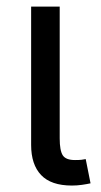

<svg xmlns="http://www.w3.org/2000/svg" viewBox="-20 -561 308 584"><path d="M198.7 3.4Q135.3 3.4 105 -28.6Q74.7 -60.5 74.7 -120.1V-541H161.6V-140.1Q161.6 -103 170.9 -88.6Q180.2 -74.2 208 -74.2Q220.7 -74.2 227.8 -75Q234.9 -75.7 240.7 -77.1L255.4 -3.4Q244.6 -1 229.5 1.2Q214.4 3.4 198.7 3.4Z"/></svg>

Font: Inter 17pt
Style: Regular
Weight: 400
Version: Version 4.001;git-66647c0bb